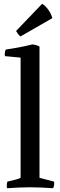

<svg xmlns="http://www.w3.org/2000/svg" viewBox="-20 -991 319 1016"><path d="M189 -50 266 -30Q269 -11 261 5Q234 3 200.5 1.5Q167 0 139 0Q111 0 78 1.5Q45 3 17 5Q14 -14 19 -30Q38 -35 56.5 -39Q75 -43 89 -50V-686L6 -694Q3 -714 11 -729Q47 -734 83.5 -741Q120 -748 151 -756Q161 -755 170 -752.5Q179 -750 189 -745ZM88 -798Q79 -806 74.5 -812.5Q70 -819 65 -827L203 -971Q223 -958 237 -937.5Q251 -917 257 -895Z"/></svg>

Font: Alike
Style: Regular
Weight: 400
Designer: Sveta Sebyakina
Foundry: Cyreal (www.cyreal.org)
Version: Version 1.301; ttfautohint (v1.8.4.7-5d5b)